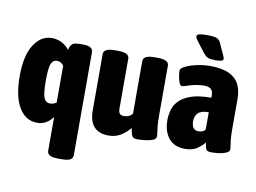

<svg xmlns="http://www.w3.org/2000/svg" viewBox="-93 -858 1607 1203"><g transform="rotate(10 711.0 -256.0)"><path d="M346 206Q309 206 292.5 196.5Q276 187 276 168V-46Q258 -22 234 -7Q210 8 176 8Q104 8 61.5 -61.5Q19 -131 19 -263Q19 -392 63.5 -461.5Q108 -531 177 -531Q212 -531 241.5 -515.5Q271 -500 288 -475Q292 -489 294 -494Q302 -513 316 -519Q330 -525 360 -525H375Q439 -525 439 -487V168Q439 187 423 196.5Q407 206 370 206ZM236 -125Q248 -125 258.5 -129Q269 -133 276 -138V-372Q260 -396 234 -396Q206 -396 195.5 -367.5Q185 -339 185 -262Q185 -181 196.5 -153Q208 -125 236 -125Z M632 9Q507 9 507 -130V-487Q507 -524 576 -524H600Q670 -524 670 -487V-170Q670 -149 677.5 -138.5Q685 -128 706 -128Q740 -128 759 -152V-487Q759 -524 829 -524H853Q922 -524 922 -487V-173Q922 -126 924.5 -101Q927 -76 929.5 -63Q932 -50 932 -39Q932 -22 911 -13.5Q890 -5 862 -2Q834 1 815 1Q788 1 780.5 -12Q773 -25 766 -63Q747 -37 712.5 -14Q678 9 632 9Z M1118 8Q1049 8 1013.5 -35.5Q978 -79 978 -152Q978 -180 986 -212Q994 -244 1019 -272Q1044 -300 1093.5 -318Q1143 -336 1225 -336V-354Q1225 -403 1170 -403Q1136 -403 1108 -396.5Q1080 -390 1060 -383Q1040 -376 1031 -376Q1020 -376 1013 -394Q1006 -412 1002.5 -434Q999 -456 999 -469Q999 -481 1017 -492Q1035 -503 1063 -512Q1091 -521 1122 -526Q1153 -531 1181 -531Q1260 -531 1305.5 -509Q1351 -487 1369.5 -448Q1388 -409 1388 -358V-172Q1388 -126 1390.5 -101Q1393 -76 1395.5 -62.5Q1398 -49 1398 -38Q1398 -26 1385.5 -18.5Q1373 -11 1354 -6.5Q1335 -2 1316 -0.5Q1297 1 1285 1Q1259 1 1252 -10Q1245 -21 1240 -54Q1227 -36 1197 -14Q1167 8 1118 8ZM1182 -115Q1213 -115 1225 -135V-244Q1179 -244 1158.5 -225Q1138 -206 1138 -172Q1138 -115 1182 -115ZM1210 -572Q1177 -572 1162.5 -578Q1148 -584 1133 -602L1088 -660Q1079 -671 1072.5 -681Q1066 -691 1066 -699Q1066 -710 1081.5 -714Q1097 -718 1127 -718Q1174 -718 1191 -711.5Q1208 -705 1217 -687L1250 -615Q1259 -597 1259 -589Q1259 -580 1247.5 -576Q1236 -572 1210 -572Z"/></g></svg>

Font: Asap Condensed ExtraBold
Style: Regular
Weight: 800
Width: 3
Designer: Pablo Cosgaya
Foundry: Omnibus-Type
Version: Version 3.001; ttfautohint (v1.8.4.7-5d5b)